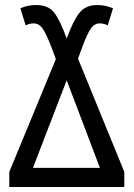

<svg xmlns="http://www.w3.org/2000/svg" viewBox="-20 -743 531 763"><path d="M474 0V-60L290 -510L308 -559Q328 -612 342 -631Q356 -650 376 -650Q394 -650 408 -642L429 -710Q399 -723 367 -723Q320 -723 295.5 -692Q271 -661 245 -590Q219 -662 195.5 -692.5Q172 -723 124 -723Q89 -723 61 -710L82 -642Q96 -650 114 -650Q135 -650 149 -630Q163 -610 183 -559L202 -508L17 -60V0ZM245 -424 377 -76H111Z"/></svg>

Font: Noto Sans Display SemiCondensed
Style: Regular
Weight: 400
Width: 4
Designer: Monotype Design team
Foundry: Monotype Imaging Inc.
Version: 1.000